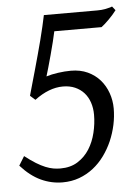

<svg xmlns="http://www.w3.org/2000/svg" viewBox="-50 -635 499 688"><g transform="rotate(-5 200.0 -291.0)"><path d="M390.1 -583Q384.3 -575.2 377 -566.9Q369.6 -558.6 362.3 -551.3Q355 -543.9 347.9 -537.6Q340.8 -531.2 335 -526.9H165Q162.1 -512.7 156.5 -490Q150.9 -467.3 144.5 -443.8Q138.2 -420.4 132.3 -399.7Q126.5 -378.9 123 -368.2Q141.1 -374 165.3 -377.4Q189.5 -380.9 211.9 -380.9Q245.6 -380.9 272 -368.7Q298.3 -356.4 316.2 -335.9Q334 -315.4 343.5 -288.6Q353 -261.7 353 -232.9Q353 -203.6 346.7 -174.1Q340.3 -144.5 328.4 -116.9Q316.4 -89.4 298.8 -65.2Q281.2 -41 258.5 -23.2Q235.8 -5.4 208 4.9Q180.2 15.1 147.9 15.1Q107.4 15.1 70.1 -2.2Q32.7 -19.5 -2 -58.1L18.1 -90.8Q40 -73.7 57.9 -62.7Q75.7 -51.8 90.8 -45.7Q106 -39.6 118.7 -37.4Q131.3 -35.2 144 -35.2Q180.7 -35.2 206.5 -51.5Q232.4 -67.9 248.8 -93.8Q265.1 -119.6 272.9 -152.1Q280.8 -184.6 280.8 -216.8Q280.8 -240.7 273.9 -261Q267.1 -281.2 253.9 -295.9Q240.7 -310.5 221.7 -318.8Q202.6 -327.1 178.2 -327.1Q128.4 -327.1 76.2 -288.1L58.1 -304.2Q63 -321.8 69.6 -345Q76.2 -368.2 83.5 -394Q90.8 -419.9 98.1 -446.8Q105.5 -473.6 112.1 -499.3Q118.7 -524.9 124 -547.9Q129.4 -570.8 132.8 -587.9H325.2Q340.8 -587.9 353.5 -590.3Q366.2 -592.8 372.1 -594.7Q377.9 -596.7 378.9 -597.2Z"/></g></svg>

Font: Akkhara
Style: Italic
Weight: 400
Italic angle: -7°
Designer: J. Victor Gaultney
Version: Version 1.00 June 13, 2006, initial release